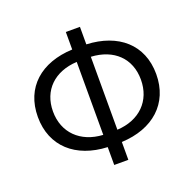

<svg xmlns="http://www.w3.org/2000/svg" viewBox="-135 -897 1073 1061"><g transform="rotate(-20 401.5 -367.0)"><path d="M360 24H443V-81C628 -89 750 -196 750 -369C750 -543 628 -647 443 -655V-758H360V-655C175 -647 54 -543 54 -369C54 -196 175 -89 360 -81ZM360 -153C228 -160 143 -245 143 -369C143 -494 228 -575 360 -582ZM443 -582C576 -575 660 -494 660 -369C660 -245 576 -160 443 -153Z"/></g></svg>

Font: Noto Sans CJK JP
Style: Regular
Weight: 400
Designer: Ryoko NISHIZUKA 西塚涼子 (kana, bopomofo & ideographs); Paul D. Hunt (Latin, Greek & Cyrillic); Sandoll Communications 산돌커뮤니
Foundry: Adobe
Version: Version 2.004;hotconv 1.0.118;makeotfexe 2.5.65603